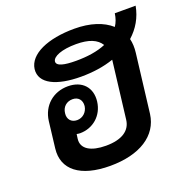

<svg xmlns="http://www.w3.org/2000/svg" viewBox="-116 -742 857 866"><g transform="rotate(-20 312.0 -309.0)"><path d="M270 11C412 11 505 -48 518 -148L552 -429C555 -453 554 -476 549 -496C588 -531 614 -575 624 -629H524C521 -607 514 -587 503 -571C464 -606 404 -626 328 -626C201 -626 107 -585 98 -516C90 -448 167 -412 284 -412C342 -412 395 -420 441 -436V-433L408 -160C402 -110 360 -81 283 -81C212 -81 167 -106 173 -154L176 -176C181 -175 186 -174 192 -174C254 -174 305 -217 313 -282C321 -347 281 -392 212 -392C141 -392 87 -345 78 -274L63 -148C51 -49 127 11 270 11ZM159 -282C162 -311 183 -330 212 -330C239 -330 256 -311 253 -282C249 -254 227 -234 200 -234C172 -234 155 -254 159 -282ZM196 -517C199 -540 243 -558 312 -558C373 -558 411 -542 430 -511C390 -494 341 -487 287 -487C231 -487 194 -495 196 -517Z"/></g></svg>

Font: TPK Tissa Web SemiBold
Style: Italic
Weight: 600
Italic angle: -7°
Designer: Jacques Le Bailly, Suppakit Chalermlarp | Katatrad Co.,Ltd.
Foundry: Jacques Le Bailly, Cadson Demak Co.,Ltd.
Version: Version 5.000;Glyphs 3.1.2 (3151)